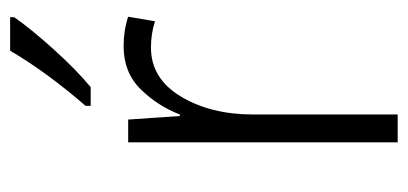

<svg xmlns="http://www.w3.org/2000/svg" viewBox="-233 -572 805 379"><g transform="rotate(-90 169.5 -382.5)"><path d="M268 -541Q216 -541 183 -507.5Q150 -474 133 -430H130L123 -532H78V0H133V-285Q133 -369 168.5 -428Q204 -487 265 -487Q293 -487 317 -479L326 -532Q299 -541 268 -541ZM325 -765H259Q216 -692 150 -616V-606H187Q221 -634 262 -679.5Q303 -725 325 -757Z"/></g></svg>

Font: Noto Sans UI SemiCondensed Light
Style: Regular
Weight: 300
Width: 4
Designer: Monotype Design Team
Foundry: Monotype Imaging Inc.
Version: Version 1.901